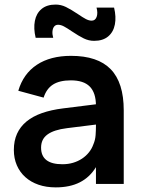

<svg xmlns="http://www.w3.org/2000/svg" viewBox="-20 -797 616 832"><path d="M387.7 -620Q364.6 -620 343 -630.5Q321.4 -641 291.5 -661.1Q269.9 -675.8 256.6 -682.8Q243.3 -689.7 231.7 -689.7Q221.1 -689.7 214.8 -682.1Q208.6 -674.5 207.4 -661.6Q206.2 -648.7 210.5 -633.3H134.5Q124.8 -673.8 131.1 -706.5Q137.4 -739.2 160.2 -758.2Q183.1 -777.2 221 -777.2Q244.2 -777.2 265.8 -766.7Q287.3 -756.2 317.4 -736.1Q339 -721.3 352.2 -714.4Q365.5 -707.5 377.2 -707.5Q392.7 -707.5 398.7 -723.7Q404.8 -739.9 398.3 -764.2H474.3Q484.1 -723.8 477.8 -691Q471.4 -658.1 448.6 -639Q425.8 -620 387.7 -620ZM287.7 -555Q198.2 -555 139.6 -516.2Q81 -477.3 59.3 -403.7L169 -374Q181.5 -412.8 210 -430.8Q238.5 -448.8 287.3 -448.8Q314.2 -448.8 334.6 -442.3Q355.1 -435.8 368.7 -422.2Q382.2 -408.6 389 -387.8Q395.8 -366.9 395.8 -338.2V-251.8Q395.8 -233.8 394.3 -211.9Q392.8 -190 384.3 -170.7Q377.9 -152.5 365.3 -136.8Q352.8 -121.1 335.5 -109.6Q318.2 -98.1 296.8 -91.7Q275.3 -85.3 250.4 -85.3Q204.2 -85.3 181.1 -103.3Q158 -121.3 158 -157.1Q158 -175.2 164.6 -189.3Q171.2 -203.4 185.3 -213.9Q199.3 -224.3 220.5 -231.2Q241.7 -238.1 270.3 -241.6L427.6 -261.2L420.6 -348.2L253.7 -327.4Q201.9 -321 161.9 -307Q121.9 -292.9 94.8 -270.5Q67.8 -248.2 53.9 -217.6Q40 -187 40 -147.1Q40 -110.7 53 -80.7Q65.9 -50.8 89.8 -29.4Q113.7 -8 147 3.5Q180.3 15 221.6 15Q282.8 15 326 -7Q369.1 -28.9 395.8 -72.7V0H516.2V-318.8Q516.2 -438.9 459.8 -497Q403.5 -555 287.7 -555Z"/></svg>

Font: Vela Sans GX ExtLt
Style: Regular
Weight: 200
Designer: Principal design: Mikhail Sharanda - project Manrope.
Design modification: Ravid Balaliev
Foundry: Mikhail Sharanda
Version: Version 1.001